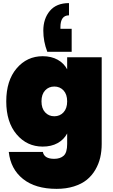

<svg xmlns="http://www.w3.org/2000/svg" viewBox="-20 -930 720 1227"><path d="M438 -599.1H282.2Q256.8 -665 256.8 -733.9Q256.8 -810.5 298.6 -860.4Q340.3 -910.2 420.9 -910.2V-832Q366.2 -832 366.2 -756.8V-746.1H438ZM252.9 -570.8Q308.1 -570.8 348.4 -548.3Q388.7 -525.9 409.2 -486.8V-564H629.9V-9.8Q629.9 36.1 620.4 77.1Q610.8 118.2 589.1 155.3Q567.4 192.4 534.7 219Q502 245.6 452.6 261.2Q403.3 276.9 341.8 276.9Q206.1 276.9 127 213.6Q47.9 150.4 36.1 41H253.9Q262.7 85 326.2 85Q365.2 85 387.2 64.9Q409.2 44.9 409.2 -9.8V-77.1Q388.7 -38.1 348.4 -15.6Q308.1 6.8 252.9 6.8Q152.3 6.8 86.2 -71.3Q20 -149.4 20 -282.2Q20 -415 86.2 -492.9Q152.3 -570.8 252.9 -570.8ZM386 -212.2Q409.2 -237.3 409.2 -282.2Q409.2 -327.1 386 -352.1Q362.8 -377 327.1 -377Q291.5 -377 268.3 -352.1Q245.1 -327.1 245.1 -282.2Q245.1 -237.3 268.3 -212.2Q291.5 -187 327.1 -187Q362.8 -187 386 -212.2Z"/></svg>

Font: SVN-Poppins Black
Style: Regular
Weight: 900
Designer: Ninad Kale (Devanagari), Jonny Pinhorn (Latin)
Foundry: Indian Type Foundry
Version: Version 3.002 2017